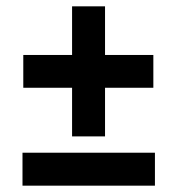

<svg xmlns="http://www.w3.org/2000/svg" viewBox="-20 -625 574 606"><path d="M207.5 -194.5V-348H53.5V-451.5H207.5V-605H311.5V-451.5H464V-348H311.5V-194.5ZM51 -39V-143H469V-39Z"/></svg>

Font: League Spartan Thin SemiBold
Style: Regular
Weight: 600
Version: Version 2.002